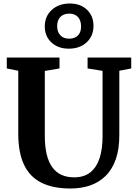

<svg xmlns="http://www.w3.org/2000/svg" viewBox="-20 -1073 783 1101"><path d="M384.9 8Q284.3 8 217.8 -25.1Q151.2 -58.2 118 -127.9Q84.7 -197.6 84.7 -306.6V-667.3L18.9 -680.5V-743H321.2V-680.5L237 -666.2V-293.9Q237 -233 247.8 -188.2Q258.5 -143.4 279.8 -114Q301.1 -84.6 332.5 -70.3Q363.9 -56.1 405.4 -56.1Q462.4 -56.1 498.3 -85Q534.2 -114 551.2 -166.4Q568.1 -218.9 568.1 -290V-666.7L482.2 -680.5V-743H732.5V-680.5L664.2 -667.3V-298Q664.2 -216.5 643.5 -158.4Q622.9 -100.4 585 -63.6Q547.2 -26.8 496.2 -9.4Q445.2 8 384.9 8ZM374.7 -793.9Q312.6 -793.9 274.3 -830.1Q235.9 -866.3 236.7 -923.8Q237.8 -981.3 277.8 -1017.1Q317.8 -1052.9 380.6 -1052.9Q441.6 -1052.9 479.2 -1016.7Q516.8 -980.6 516 -923Q515.7 -865.9 476.4 -829.9Q437.1 -793.9 374.7 -793.9ZM376.5 -851.2Q408.7 -851.2 426.8 -869.6Q444.9 -888 444.9 -920.8Q444.9 -955.8 427 -975.4Q409 -994.9 377.3 -994.9Q344.8 -994.9 326.3 -976.1Q307.8 -957.3 307.8 -923.8Q307.8 -889.5 326.1 -870.4Q344.4 -851.2 376.5 -851.2Z"/></svg>

Font: Merriweather Light
Style: Regular
Weight: 300
Version: Version 2.100